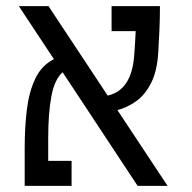

<svg xmlns="http://www.w3.org/2000/svg" viewBox="-20 -606 626 626"><path d="M428.7 0 184.1 -370.6Q157.7 -346.7 147.5 -292Q137.2 -237.3 137.2 -155.8V-81.5H213.4V0H60.5V-124.5Q60.5 -189 67.4 -247.1Q74.2 -305.2 94.7 -348.9Q115.2 -392.6 155.8 -413.1L41.5 -585.9H138.2L331.1 -294.4Q408.7 -311.5 417.5 -424.3Q418.9 -443.4 420.2 -463.6Q421.4 -483.9 422.4 -504.4H343.8V-585.9H501.5Q501.5 -547.4 499.8 -507.6Q498 -467.8 496.1 -437Q492.7 -376 473.4 -336.9Q454.1 -297.9 424.8 -276.6Q395.5 -255.4 362.8 -247.1L526.4 0Z"/></svg>

Font: Cascadia Mono NF SemiLight
Style: Regular
Weight: 350
Monospace: yes
Designer: Aaron Bell
Foundry: Saja Typeworks
Version: Version 2404.023; ttfautohint (v1.8.4)